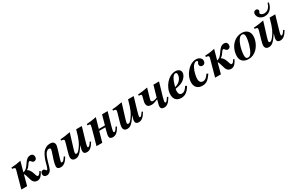

<svg xmlns="http://www.w3.org/2000/svg" viewBox="171 -2081 5274 3478"><g transform="rotate(-30 2808.5 -342.0)"><path d="M258 -461C181 -444 132 -438 55 -434V-407C88 -405 113 -399 113 -378C113 -367 107 -347 102 -328L12 0H133L191 -218C204 -213 223 -154 236 -103C251 -45 275 8 346 8C396 8 439 -21 484 -116L462 -127C435 -79 417 -63 398 -63C355 -63 368 -201 278 -252V-255C348 -295 359 -373 398 -373C418 -373 426 -325 468 -325C503 -325 527 -348 527 -391C527 -419 513 -457 460 -457C333 -457 325 -273 200 -252Z M977 -135C937 -73 918 -59 901 -59C886 -59 882 -64 882 -76C882 -86 895 -128 906 -165L938 -269C949 -304 966 -361 966 -385C966 -434 934 -462 883 -462C836 -462 796 -455 747 -413C705 -377 674 -304 650 -234C638 -200 615 -72 588 -72C565 -72 569 -112 529 -112C495 -112 474 -85 474 -53C474 -8 506 11 544 11C574 11 606 -8 625 -33C666 -87 691 -305 760 -366C778 -382 789 -390 811 -390C836 -390 843 -381 843 -364C843 -354 840 -338 837 -328L787 -176C771 -128 761 -77 761 -51C761 -10 791 9 834 9C894 9 944 -25 999 -122Z M1519 -133C1484 -79 1464 -59 1447 -59C1436 -59 1433 -70 1433 -80C1433 -92 1445 -137 1458 -183L1536 -449H1418C1364 -249 1334 -194 1276 -118C1246 -79 1224 -63 1206 -63C1190 -63 1182 -68 1182 -85C1182 -100 1184 -115 1198 -160L1291 -462C1230 -449 1132 -435 1081 -434V-407C1127 -404 1139 -394 1139 -379C1139 -363 1130 -333 1122 -304L1085 -176C1071 -126 1063 -95 1063 -70C1063 -17 1091 9 1141 9C1206 9 1245 -23 1339 -161H1340C1322 -106 1314 -80 1314 -51C1314 -10 1338 9 1382 9C1442 9 1489 -31 1541 -120Z M2062 -135C2022 -73 2008 -59 1991 -59C1983 -59 1977 -66 1977 -76C1977 -86 1983 -124 2000 -183L2076 -449H1959L1904 -249H1776L1836 -462C1772 -448 1687 -436 1631 -434V-407C1673 -406 1686 -402 1686 -383C1686 -371 1674 -324 1641 -204L1584 0H1705L1765 -215H1893L1883 -177C1871 -130 1856 -76 1856 -51C1856 -10 1881 9 1924 9C1984 9 2029 -25 2084 -122Z M2604 -133C2569 -79 2549 -59 2532 -59C2521 -59 2518 -70 2518 -80C2518 -92 2530 -137 2543 -183L2621 -449H2503C2449 -249 2419 -194 2361 -118C2331 -79 2309 -63 2291 -63C2275 -63 2267 -68 2267 -85C2267 -100 2269 -115 2283 -160L2376 -462C2315 -449 2217 -435 2166 -434V-407C2212 -404 2224 -394 2224 -379C2224 -363 2215 -333 2207 -304L2170 -176C2156 -126 2148 -95 2148 -70C2148 -17 2176 9 2226 9C2291 9 2330 -23 2424 -161H2425C2407 -106 2399 -80 2399 -51C2399 -10 2423 9 2467 9C2527 9 2574 -31 2626 -120Z M3135 -135C3095 -73 3081 -59 3064 -59C3056 -59 3050 -66 3050 -76C3050 -86 3057 -127 3073 -183L3151 -449H3034L2967 -216C2932 -202 2905 -195 2886 -195C2857 -195 2845 -210 2845 -231C2845 -241 2849 -252 2852 -264L2909 -462C2845 -448 2760 -436 2704 -434V-407C2746 -406 2759 -402 2759 -383C2759 -374 2753 -348 2737 -288C2731 -265 2728 -253 2728 -240C2728 -187 2743 -148 2831 -148C2864 -148 2914 -167 2960 -186L2954 -164C2941 -116 2929 -76 2929 -51C2929 -10 2954 9 2997 9C3057 9 3102 -25 3157 -122Z M3510 -390C3510 -307 3442 -234 3352 -214C3388 -353 3431 -429 3479 -429C3503 -429 3510 -413 3510 -390ZM3521 -143C3475 -74 3446 -51 3403 -51C3361 -51 3339 -79 3339 -133C3339 -149 3341 -162 3345 -182C3442 -199 3490 -217 3533 -253C3573 -287 3602 -332 3602 -375C3602 -426 3562 -462 3497 -462C3352 -462 3209 -299 3209 -134C3209 -35 3268 13 3355 13C3432 13 3494 -26 3550 -126Z M3967 -142C3919 -75 3888 -51 3845 -51C3801 -51 3772 -82 3772 -140C3772 -185 3790 -283 3826 -352C3849 -396 3880 -429 3918 -429C3930 -429 3942 -422 3942 -412C3942 -390 3921 -382 3921 -352C3921 -322 3945 -301 3979 -301C4016 -301 4041 -330 4041 -372C4041 -425 3989 -462 3929 -462C3862 -462 3799 -430 3749 -377C3690 -315 3644 -230 3644 -138C3644 -40 3706 13 3797 13C3830 13 3857 7 3880 -5C3925 -28 3957 -72 3995 -124Z M4311 -461C4234 -444 4185 -438 4108 -434V-407C4141 -405 4166 -399 4166 -378C4166 -367 4160 -347 4155 -328L4065 0H4186L4244 -218C4257 -213 4276 -154 4289 -103C4304 -45 4328 8 4399 8C4449 8 4492 -21 4537 -116L4515 -127C4488 -79 4470 -63 4451 -63C4408 -63 4421 -201 4331 -252V-255C4401 -295 4412 -373 4451 -373C4471 -373 4479 -325 4521 -325C4556 -325 4580 -348 4580 -391C4580 -419 4566 -457 4513 -457C4386 -457 4378 -273 4253 -252Z M4924 -372C4924 -285 4887 -145 4838 -65C4817 -31 4793 -16 4767 -16C4737 -16 4718 -36 4718 -80C4718 -182 4757 -335 4817 -402C4836 -423 4856 -433 4877 -433C4906 -433 4924 -410 4924 -372ZM5043 -311C5043 -403 4982 -462 4882 -462C4814 -462 4750 -435 4699 -385C4639 -326 4599 -235 4599 -135C4599 -37 4669 13 4763 13C4830 13 4889 -13 4938 -62C4999 -123 5043 -217 5043 -311Z M5565 -133C5530 -79 5510 -59 5493 -59C5482 -59 5479 -70 5479 -80C5479 -92 5491 -137 5504 -183L5582 -449H5464C5410 -249 5380 -194 5322 -118C5292 -79 5270 -63 5252 -63C5236 -63 5228 -68 5228 -85C5228 -100 5230 -115 5244 -160L5337 -462C5276 -449 5178 -435 5127 -434V-407C5173 -404 5185 -394 5185 -379C5185 -363 5176 -333 5168 -304L5131 -176C5117 -126 5109 -95 5109 -70C5109 -17 5137 9 5187 9C5252 9 5291 -23 5385 -161H5386C5368 -106 5360 -80 5360 -51C5360 -10 5384 9 5428 9C5488 9 5535 -31 5587 -120ZM5565 -697C5543 -619 5498 -562 5416 -562C5383 -562 5344 -584 5344 -608C5344 -628 5363 -627 5363 -658C5363 -681 5341 -697 5319 -697C5297 -697 5262 -682 5262 -637C5262 -554 5337 -512 5404 -512C5525 -512 5579 -617 5589 -697Z"/></g></svg>

Font: XITS
Style: Bold Italic
Weight: 700
Italic angle: -16.33°
Designer: MicroPress Inc., with final additions and corrections provided by Coen Hoffman, Elsevier (retired)
Version: Version 1.302